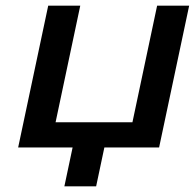

<svg xmlns="http://www.w3.org/2000/svg" viewBox="-20 -520 687 677"><path d="M150 -500 44 0H236L207 137H319L348 0H541L647 -500H534L447 -89H176L263 -500Z"/></svg>

Font: LT Wave Medium
Style: Italic
Weight: 500
Designer: Daniel Lyons
Version: Version 2.5 (Glyphs App)